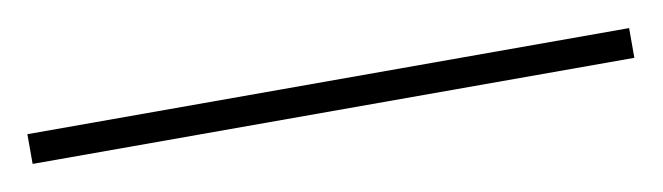

<svg xmlns="http://www.w3.org/2000/svg" viewBox="-24 -852 549 159"><g transform="rotate(-10 250.0 -772.5)"><path d="M503 -760H-3V-785H503Z"/></g></svg>

Font: Noto Sans Kannada Thin
Style: Regular
Weight: 100
Designer: Jelle Bosma - Monotype Design Team
Foundry: Monotype Imaging Inc.
Version: Version 2.005; ttfautohint (v1.8.4.7-5d5b)